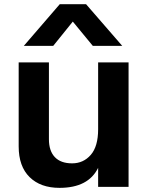

<svg xmlns="http://www.w3.org/2000/svg" viewBox="-20 -863 708 918"><path d="M69.3 -163.1V-564.5H213.9V-197.3Q213.9 -141.6 242.2 -111.8Q270.5 -82 324.7 -82Q378.9 -82 414.1 -122.6Q449.2 -163.1 449.2 -245.1V-564.5H594.7V30.3H449.2V-60.5Q402.3 35.2 264.6 35.2Q173.8 35.2 121.6 -16.1Q69.3 -67.4 69.3 -163.1ZM93.8 -643.6 265.6 -842.8H391.6L564.5 -643.6H423.8L328.1 -759.8L234.4 -643.6Z"/></svg>

Font: GenEi M Gothic v2 Bold
Style: Regular
Weight: 700
Version: Version 2.0